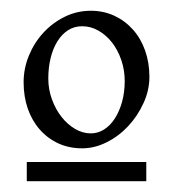

<svg xmlns="http://www.w3.org/2000/svg" viewBox="-20 -623 322 357"><path d="M211.9 -472.2Q211.9 -492.7 205.6 -511.2Q199.2 -529.8 188.5 -543.7Q177.7 -557.6 163.3 -565.9Q148.9 -574.2 132.8 -574.2Q118.2 -574.2 106.7 -566.9Q95.2 -559.6 86.9 -546.4Q78.6 -533.2 74.2 -515.4Q69.8 -497.6 69.8 -477.1Q69.8 -456.5 76.7 -438Q83.5 -419.4 94.5 -405.5Q105.5 -391.6 119.6 -383.3Q133.8 -375 148.9 -375Q162.1 -375 173.6 -382.3Q185.1 -389.6 193.6 -402.8Q202.1 -416 207 -433.8Q211.9 -451.7 211.9 -472.2ZM29.8 -286.1V-321.8H252V-286.1ZM257.8 -480Q257.8 -455.1 246.8 -431.2Q235.8 -407.2 218.3 -388.4Q200.7 -369.6 178.2 -358.4Q155.8 -347.2 132.8 -347.2Q108.4 -347.2 88.4 -356.4Q68.4 -365.7 54 -382.1Q39.6 -398.4 31.7 -420.9Q23.9 -443.4 23.9 -470.2Q23.9 -495.6 33.7 -519.5Q43.5 -543.5 60.5 -562Q77.6 -580.6 100.3 -591.8Q123 -603 148.9 -603Q172.4 -603 192.4 -593.8Q212.4 -584.5 227.1 -568.1Q241.7 -551.8 249.8 -529.1Q257.8 -506.3 257.8 -480Z"/></svg>

Font: Gentium Kaktovik
Style: Regular
Weight: 400
Designer: J. Victor Gaultney and Annie Olsen
Foundry: SIL International
Version: Version 1.102; 2013; Maintenance release